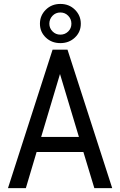

<svg xmlns="http://www.w3.org/2000/svg" viewBox="-20 -966 616 986"><path d="M395 -844.2Q395 -801.8 364.7 -773.2Q334.5 -744.6 290 -744.6Q245.1 -744.6 215.1 -773.4Q185.1 -802.2 185.1 -844.2Q185.1 -886.2 215.1 -916Q245.1 -945.8 290 -945.8Q335 -945.8 365 -916Q395 -886.2 395 -844.2ZM233.4 -844.2Q233.4 -821.3 249.8 -804.7Q266.1 -788.1 290 -788.1Q313.5 -788.1 330.1 -804.2Q346.7 -820.3 346.7 -844.2Q346.7 -868.2 330.3 -885Q314 -901.9 290 -901.9Q265.6 -901.9 249.5 -884.8Q233.4 -867.7 233.4 -844.2ZM408.2 -185.5H168L112.8 0H21L250 -710.9H326.7L556.2 0H464.4ZM191.4 -262.7H385.3L288.1 -585.9Z"/></svg>

Font: TypoPRO Roboto
Style: Regular
Weight: 400
Designer: Google
Version: Version 2.136; 2016